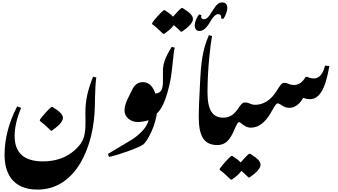

<svg xmlns="http://www.w3.org/2000/svg" viewBox="-20 -1208 2811 1599"><path d="M404 -120H412C458 -152 504 -192 504 -225C504 -257 473 -282 418 -317H408C391 -306 330 -239 312 -211V-201C339 -181 364 -160 404 -120Z M293 371C612 371 765 15 770 -329C770 -349 771 -368 771 -388C772 -456 777 -535 782 -563L755 -569C712 -461 691 -375 691 -269C691 -244 692 -219 692 -194C692 -79 679 -27 604 41C539 100 451 136 338 136C195 136 102 78 102 -75C102 -138 116 -215 156 -310L123 -322C48 -179 18 -40 18 83C18 220 75 371 293 371Z M888 99C963 84 1139 22 1175 -6C1203 -28 1289 -171 1289 -311C1289 -418 1257 -524 1169 -524C1131 -524 1102 -504 1082 -463L1042 -382C1024 -345 1017 -312 1017 -288C1017 -229 1071 -192 1126 -192C1161 -192 1189 -198 1217 -207C1206 -156 1162 -103 1086 -50C1017 -9 948 33 879 74Z M1339 -926H1347C1384 -951 1412 -976 1427 -999C1443 -986 1459 -971 1487 -944H1495C1541 -976 1587 -1016 1587 -1049C1587 -1081 1556 -1106 1501 -1141H1491C1479 -1133 1449 -1102 1421 -1069C1408 -1084 1387 -1101 1353 -1123H1343C1326 -1112 1265 -1045 1247 -1017V-1007C1276 -986 1290 -973 1339 -926Z M1221 -238C1275 -238 1318 -281 1351 -368C1384 -454 1404 -544 1413 -637C1422 -730 1429 -788 1435 -811L1410 -818C1352 -723 1337 -675 1337 -615V-536C1337 -452 1319 -428 1255 -428C1222 -428 1181 -401 1181 -318C1181 -280 1193 -238 1221 -238Z M1641 -950C1671 -950 1699 -973 1726 -1020C1738 -1040 1748 -1056 1758 -1067C1772 -1082 1784 -1090 1795 -1090C1817 -1090 1826 -1077 1821 -1055L1839 -1050C1856 -1070 1873 -1115 1873 -1142C1873 -1178 1851 -1188 1831 -1188C1801 -1188 1781 -1167 1756 -1128L1727 -1083C1709 -1056 1694 -1048 1680 -1048C1659 -1048 1651 -1061 1657 -1083L1638 -1088C1623 -1070 1602 -1032 1602 -995C1602 -966 1618 -950 1641 -950Z M1791 0C1853 0 1884 -52 1884 -131C1884 -192 1872 -228 1840 -228C1749 -228 1708 -292 1708 -441C1708 -631 1733 -846 1746 -908L1720 -915C1666 -794 1654 -683 1646 -517C1638 -353 1635 -303 1635 -238C1635 -69 1681 0 1791 0Z M1902 288H1910C1947 263 1975 238 1990 215C2006 228 2022 243 2050 270H2058C2104 238 2150 198 2150 165C2150 133 2119 108 2064 73H2054C2042 81 2012 112 1984 145C1971 130 1950 113 1916 91H1906C1889 102 1828 169 1810 197V207C1839 228 1848 236 1902 288Z M1791 0C1824 0 1852 -11 1874 -33C1895 -54 1915 -86 1932 -128C1949 -170 1962 -191 1970 -191C1973 -191 1977 -190 1981 -187C2015 -159 2037 -145 2068 -145C2112 -145 2142 -182 2142 -255C2142 -309 2128 -335 2102 -335C2090 -335 2077 -338 2062 -345C2047 -352 2033 -355 2022 -355C2002 -355 1992 -344 1976 -322L1959 -298C1930 -257 1895 -228 1841 -228C1794 -228 1747 -198 1747 -101C1747 -54 1753 0 1791 0Z M2068 -145C2110 -145 2145 -162 2175 -190C2203 -216 2227 -252 2250 -294C2269 -329 2282 -347 2293 -347C2300 -347 2313 -341 2330 -329C2347 -317 2367 -310 2390 -310C2421 -310 2467 -325 2505 -393C2528 -385 2547 -382 2560 -382C2636 -382 2688 -455 2723 -658L2687 -662C2671 -595 2640 -555 2596 -555C2573 -555 2550 -560 2538 -569L2524 -566C2501 -525 2469 -500 2427 -500C2412 -500 2398 -503 2385 -509C2372 -515 2360 -518 2351 -518C2337 -518 2330 -516 2319 -503C2310 -492 2299 -475 2280 -445C2234 -373 2173 -335 2102 -335C2062 -335 2028 -300 2028 -225C2028 -184 2040 -145 2068 -145Z"/></svg>

Font: Noto Nastaliq Urdu
Style: Bold
Weight: 700
Designer: Monotype Design Team (Patrick Giasson: type design, Kamal Mansour: OpenType code, Glenda Bellarosa). Updated by Simon Co
Foundry: Monotype Imaging Inc., Simon Cozens
Version: Version 3.009